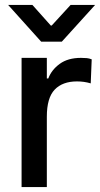

<svg xmlns="http://www.w3.org/2000/svg" viewBox="-20 -763 408 783"><path d="M68 -527H171V-443H177Q190 -478 223.5 -502.5Q257 -527 310 -527Q324 -527 334 -526Q344 -525 354 -521L350 -423Q323 -431 294 -431Q235 -431 203 -397.5Q171 -364 171 -287V0H68ZM13 -743H112L187 -659H191L268 -743H368L232 -593H148Z"/></svg>

Font: Lopes Sans Medium
Style: Regular
Weight: 500
Designer: Gabriel Lam, Diego Maldonado
Foundry: TypeRant, Foresti Design
Version: Version 4.000